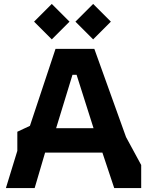

<svg xmlns="http://www.w3.org/2000/svg" viewBox="-20 -955 747 975"><path d="M10 0 68 -189V-286L132 -316L262 -707H459L620 -259L697 -117V0H560L500 -180H209L156 0ZM265 -304H455L369 -575H348ZM243 -755 153 -845 243 -935 333 -845ZM453 -755 363 -845 453 -935 543 -845Z"/></svg>

Font: Rowdies Light
Style: Regular
Weight: 300
Designer: Jaikishan Patel
Version: Version 1.000; ttfautohint (v1.8.3)